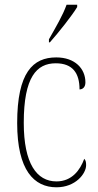

<svg xmlns="http://www.w3.org/2000/svg" viewBox="-20 -786 417 816"><path d="M188 -619V-606H192C231 -650 287 -721 308 -756V-766H263C247 -721 218 -672 188 -619ZM220 10C301 10 346 -48 346 -84C346 -98 344 -105 338 -111C321 -64 286 -15 220 -15C136 -15 81 -91 81 -264C81 -459 136 -517 217 -517C289 -517 318 -475 318 -406C331 -406 343 -415 343 -436C343 -494 299 -542 219 -542C120 -542 53 -478 53 -263C53 -62 125 10 220 10Z"/></svg>

Font: Noto Serif Myanmar Condensed Thin
Style: Regular
Weight: 100
Width: 3
Designer: Ben Mitchell and the Monotype Design Team
Foundry: Monotype Imaging Inc.
Version: Version 2.106